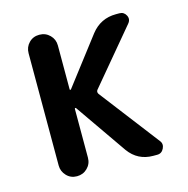

<svg xmlns="http://www.w3.org/2000/svg" viewBox="-83 -600 667 681"><g transform="rotate(-15 250.0 -260.0)"><path d="M65.4 -53.7V-465.8Q65.4 -488.3 80.6 -503.9Q95.7 -519.5 118.7 -519.5Q141.6 -519.5 157.2 -503.9Q172.9 -488.3 172.9 -465.8V-304.7Q172.9 -302.7 174.3 -302.2Q175.8 -301.8 177.7 -303.7L308.6 -474.6Q343.8 -519.5 400.4 -519.5H413.1Q429.7 -519.5 437.5 -504.4Q445.3 -489.3 433.6 -475.6L267.6 -277.3Q262.7 -270.5 267.6 -262.7L434.6 -44.9Q445.3 -32.2 437.5 -16.1Q429.7 0 413.1 0H398.4Q341.8 0 308.6 -45.9L177.7 -234.4Q175.8 -236.3 174.3 -235.4Q172.9 -234.4 172.9 -232.4V-53.7Q172.9 -31.2 157.2 -15.6Q141.6 0 118.7 0Q95.7 0 80.6 -16.1Q65.4 -32.2 65.4 -53.7Z"/></g></svg>

Font: Rounded Mgen+ 1m medium
Style: Regular
Weight: 500
Designer: [Source Han Sans]
Ryoko NISHIZUKA  (kana & ideographs); Paul D. Hunt (Latin, Greek & Cyrillic); Wenlong ZHANG  (bopomofo
Version: Version 1.059.20150602